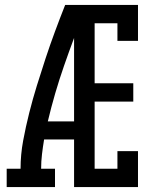

<svg xmlns="http://www.w3.org/2000/svg" viewBox="-20 -755 640 775"><path d="M7 0V-74H63Q63 -131 73.5 -187.5Q84 -244 98 -299.5Q112 -355 129 -410Q146 -465 164 -519.5Q182 -574 202 -628Q222 -682 243 -735H279V-722L320 -708Q277 -600 238.5 -489.5Q200 -379 173 -265H279V-192H158Q153 -162 149.5 -132.5Q146 -103 146 -74H202V0ZM279 0V-735H537V-590H454V-661H362V-419H518V-345H362V-74H454V-145H537V0Z"/></svg>

Font: Iosevka Curly Slab Extended
Style: Regular
Weight: 400
Width: 7
Monospace: yes
Designer: Belleve Invis
Foundry: Belleve Invis
Version: Version 11.1.0; ttfautohint (v1.8.3)